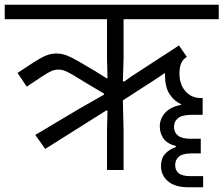

<svg xmlns="http://www.w3.org/2000/svg" viewBox="-40 -718 944 811"><path d="M109 -148 292 -257 399 -318V-323L333 -362L267 -402Q248 -413 235 -418.5Q222 -424 205 -424Q192 -424 178.5 -418.5Q165 -413 139 -396L73 -352L34 -410L101 -454Q132 -474 153.5 -483Q175 -492 198 -492Q221 -492 241.5 -484Q262 -476 288 -461L358 -420L411 -387L414 -388L412 -473V-637H-20V-698H884V-637H482V-473L479 -375L484 -373L516 -396L716 -526L749 -478L739 -470Q730 -463 724 -447Q718 -431 718 -408Q718 -361 743.5 -332.5Q769 -304 807 -304H816V-233H771Q729 -233 712 -219Q695 -205 695 -183Q695 -159 711.5 -145.5Q728 -132 763 -132H808V-70H769Q732 -70 716 -56.5Q700 -43 700 -21Q700 2 715 14Q730 26 765 26H818V73H755Q700 73 670 48Q640 23 640 -17Q640 -48 657 -67.5Q674 -87 703 -97V-101Q666 -111 650.5 -133Q635 -155 635 -184Q635 -217 658 -242Q681 -267 725 -275V-278Q698 -289 677.5 -318.5Q657 -348 657 -402V-407L655 -409L623 -387L479 -294L482 -166V0H412V-166L414 -250L410 -252L351 -215L151 -89Z"/></svg>

Font: IBM Plex Sans Devanagari
Style: Regular
Weight: 400
Designer: Mike Abbink, Paul van der Laan, Pieter van Rosmalen, Erin McLaughlin
Foundry: Bold Monday
Version: Version 1.1